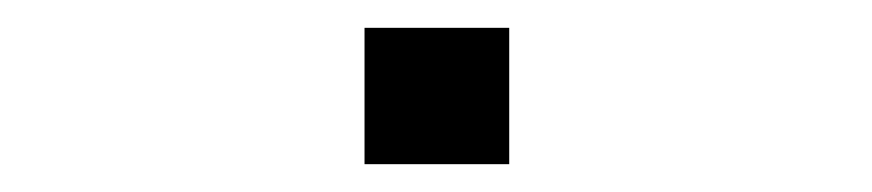

<svg xmlns="http://www.w3.org/2000/svg" viewBox="-20 -621 627 138"><path d="M346 -601V-503H242V-601Z"/></svg>

Font: Syne
Style: Regular
Weight: 400
Designer: Lucas Descroix
Foundry: Bonjour Monde
Version: Version 2.200